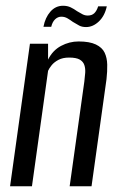

<svg xmlns="http://www.w3.org/2000/svg" viewBox="-20 -647 414 667"><path d="M15 0 84 -495H147V-440Q163 -472 192 -487.5Q221 -503 253 -503Q291 -503 313 -492.5Q335 -482 343.5 -464Q352 -446 352.5 -422.5Q353 -399 350 -372L298 0H222L273 -364Q275 -379 276 -394Q277 -409 273 -421Q269 -433 257 -440Q245 -447 220 -447Q198 -447 183 -439Q168 -431 159.5 -420.5Q151 -410 147 -401L91 0ZM279 -553Q265 -553 255.5 -558Q246 -563 233 -571Q225 -577 215 -583Q205 -589 193 -589Q181 -589 171.5 -580Q162 -571 158 -554H131Q137 -586 155 -606.5Q173 -627 199 -627Q214 -627 225.5 -621.5Q237 -616 248 -608Q258 -602 266.5 -597.5Q275 -593 285 -593Q299 -593 307.5 -601Q316 -609 321 -625H351Q344 -592 323.5 -572.5Q303 -553 279 -553Z"/></svg>

Font: Alumni Sans Thin Medium
Style: Italic
Weight: 500
Italic angle: -8°
Version: Version 1.016